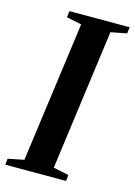

<svg xmlns="http://www.w3.org/2000/svg" viewBox="-126 -804 609 865"><g transform="rotate(15 178.5 -371.5)"><path d="M-12.5 0 -9.5 -28.5 65 -43.5 154 -699 84 -713.5 87.5 -743H368.5L365 -713.5L290.5 -699L202 -43.5L274 -28.5L271 0Z"/></g></svg>

Font: Merriweather 96pt SemiBold
Style: Italic
Weight: 600
Italic angle: -7.8°
Version: Version 2.101